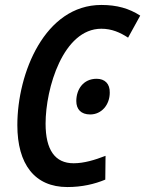

<svg xmlns="http://www.w3.org/2000/svg" viewBox="-20 -745 586 775"><path d="M252 10C311 10 362 -2 405 -20L406 -116C362 -99 319 -86 277 -86C202 -86 164 -140 164 -246C164 -389 235 -629 389 -629C431 -629 465 -614 497 -593L546 -682C501 -711 452 -725 389 -725C161 -725 50 -450 50 -240C50 -82 120 10 252 10ZM344 -283C390 -283 423 -322 423 -371C424 -407 403 -427 370 -427C316 -427 288 -384 288 -337C288 -304 307 -283 344 -283Z"/></svg>

Font: Noto Sans Display SemiCondensed Medium
Style: Italic
Weight: 500
Width: 4
Italic angle: -12°
Designer: Monotype Design Team
Foundry: Monotype Imaging Inc.
Version: Version 1.900